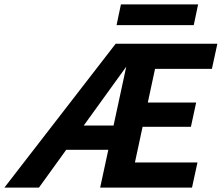

<svg xmlns="http://www.w3.org/2000/svg" viewBox="-67 -858 1014 878"><path d="M-47 0 462 -658H586L111 0ZM168 -173 216 -284H530L506 -173ZM520 -278 545 -389H830L806 -278ZM391 0 533 -658H927L902 -543H642L550 -115H836L811 0ZM466 -743 486 -838H839L819 -743Z"/></svg>

Font: Ysabeau Infant ExtraBold
Style: Italic
Weight: 800
Italic angle: -12°
Designer: Christian Thalmann (Catharsis Fonts)
Version: Version 2.001;gftools[0.9.30]; featfreeze: ss01,ss02,lnum